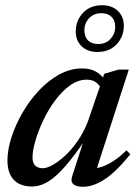

<svg xmlns="http://www.w3.org/2000/svg" viewBox="-20 -704 533 735"><path d="M256 -28.5 309 -192.5H321.5Q282.5 -132.5 251 -93Q219.5 -53.5 193.8 -31Q168 -8.5 145.8 0.8Q123.5 10 102 10Q74 10 53 -0.5Q32 -11 20.2 -33.2Q8.5 -55.5 8.5 -90Q8.5 -130.5 23.8 -178Q39 -225.5 65.8 -272Q92.5 -318.5 128.5 -357Q164.5 -395.5 206.8 -418.8Q249 -442 294 -442Q325 -442 346.8 -430Q368.5 -418 386 -392.5L366.5 -364.5Q361 -379 347.2 -389Q333.5 -399 311.5 -399Q278.5 -399 248 -377Q217.5 -355 191.2 -319.8Q165 -284.5 145.8 -243.8Q126.5 -203 115.5 -165.2Q104.5 -127.5 104.5 -101.5Q104.5 -80 115 -70Q125.5 -60 143.5 -60Q159.5 -60 182.2 -72.8Q205 -85.5 230 -108.8Q255 -132 277.8 -165Q300.5 -198 316 -237.5L379 -421.5L433 -437.5H473L343.5 -37L331.5 -60Q349 -58.5 370.5 -65.8Q392 -73 416 -88.8Q440 -104.5 464 -128.5L479 -113.5Q424 -45.5 380.2 -17.2Q336.5 11 298 11Q271.5 11 260.5 0.8Q249.5 -9.5 256 -28.5ZM371 -684Q408 -684 431 -662.5Q454 -641 454 -605Q454 -564 426.5 -534.5Q399 -505 352.5 -505Q316 -505 293 -526.5Q270 -548 270 -583.5Q270 -625 297.5 -654.5Q325 -684 371 -684ZM355.5 -535.5Q385.5 -535.5 403.2 -555.2Q421 -575 421 -601Q421 -626 406.8 -639.8Q392.5 -653.5 368.5 -653.5Q338.5 -653.5 320.8 -634Q303 -614.5 303 -588Q303 -563 317 -549.2Q331 -535.5 355.5 -535.5Z"/></svg>

Font: Newsreader 24pt Medium
Style: Italic
Weight: 500
Italic angle: -17°
Designer: Hugues Gentile
Foundry: Production Type
Version: Version 1.003